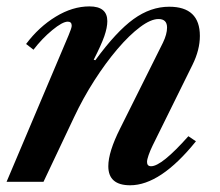

<svg xmlns="http://www.w3.org/2000/svg" viewBox="-30 -554 671 585"><path d="M366.5 10.5Q300 10.5 300 -47.5Q300 -91 336 -162.5L466.5 -424Q479 -450 479 -470Q479 -496 453 -496Q429.5 -496 396.8 -471.5Q364 -447 328 -404.8Q292 -362.5 257.5 -308.8Q223 -255 195.5 -196.5L102.5 0H-10L179 -446.5Q188.5 -469 188.5 -475.5Q188.5 -488 176.5 -488Q160.5 -488 129.2 -462.2Q98 -436.5 72 -402.5L49.5 -420Q88.5 -472 139.8 -503.2Q191 -534.5 242.5 -534.5Q297 -534.5 297 -489.5Q297 -470 287.8 -443.5Q278.5 -417 255.5 -372L260.5 -370.5Q324.5 -458 376.8 -495.8Q429 -533.5 485.5 -533.5Q579 -533.5 579 -444.5Q579 -402 556.5 -356.5L435 -110.5Q427.5 -95 422.8 -81.5Q418 -68 418 -60.5Q418 -47.5 430.5 -47.5Q462.5 -47.5 544 -139L567 -123.5Q459 10.5 366.5 10.5Z"/></svg>

Font: Libre Caslon Text Medium Italic
Style: Regular
Weight: 500
Italic angle: -22.583°
Designer: Pablo Impallari, Rodrigo Fuenzalida, Katja Schimmel
Foundry: Pablo Impallari, Rodrigo Fuenzalida
Version: Version 2.000